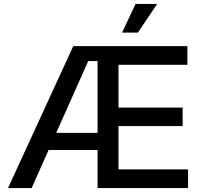

<svg xmlns="http://www.w3.org/2000/svg" viewBox="-20 -964 1039 984"><path d="M21 0 355.5 -727.5H940.4V-631.8H587.4V-412.6H916V-317.9H587.4V-95.7H943.8V0H480V-650.9H432.1L142.1 0ZM189 -195.3V-283.2H533.7V-195.3ZM605.5 -796.9 674.8 -943.8H785.2L687 -796.9Z"/></svg>

Font: Inter 18pt Medium
Style: Regular
Weight: 500
Designer: Rasmus Andersson
Foundry: rsms
Version: Version 4.001;git-66647c0bb